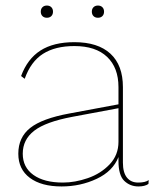

<svg xmlns="http://www.w3.org/2000/svg" viewBox="-20 -662 557 692"><path d="M516 -13 515 1Q502 10 479 10Q449 10 428 -10Q407 -30 407 -82V-96Q387 -45 328.5 -17.5Q270 10 202 10Q129 10 87.5 -21Q46 -52 46 -108Q46 -167 89 -201Q132 -235 230 -253L407 -286V-348Q407 -418 366 -457Q325 -496 248 -496Q179 -496 135 -468Q91 -440 69 -378L56 -388Q79 -450 126 -480Q173 -510 248 -510Q333 -510 378 -468.5Q423 -427 423 -348V-76Q423 -40 437.5 -22Q452 -4 478 -4Q504 -4 516 -13ZM407 -151V-272L241 -241Q145 -223 103.5 -191Q62 -159 62 -108Q62 -59 100.5 -31.5Q139 -4 207 -4Q250 -4 296.5 -20Q343 -36 375 -69.5Q407 -103 407 -151ZM171 -620Q171 -610 165 -604Q159 -598 149 -598Q139 -598 133 -604Q127 -610 127 -620Q127 -630 133 -636Q139 -642 149 -642Q159 -642 165 -636Q171 -630 171 -620ZM355 -620Q355 -610 349 -604Q343 -598 333 -598Q323 -598 317 -604Q311 -610 311 -620Q311 -630 317 -636Q323 -642 333 -642Q343 -642 349 -636Q355 -630 355 -620Z"/></svg>

Font: Work Sans Hairline
Style: Regular
Weight: 400
Designer: Wei Huang
Foundry: Wei Huang
Version: Version 1.032